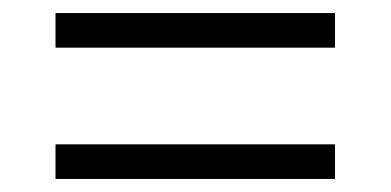

<svg xmlns="http://www.w3.org/2000/svg" viewBox="-20 -504 599 294"><path d="M65 -431V-484H493V-431ZM65 -230V-283H493V-230Z"/></svg>

Font: Noto Serif Hentaigana
Style: Regular
Weight: 400
Designer: Kazuhiro Yamada
Foundry: nipponia
Version: Version 1.000; ttfautohint (v1.8.4.7-5d5b)